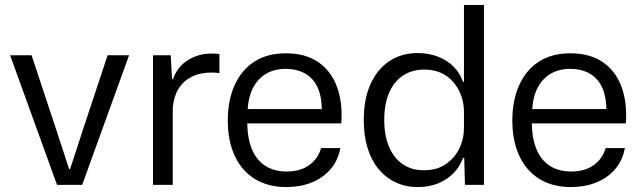

<svg xmlns="http://www.w3.org/2000/svg" viewBox="-20 -749 2595 778"><path d="M211 0 21 -525H108L210 -217L260 -64H264L314 -217L416 -525H503L313 0Z M600 0V-525H672L677 -428H681Q698 -478 741 -505Q784 -532 837 -532Q846 -532 854 -531.5Q862 -531 869 -530V-453Q862 -454 854 -454.5Q846 -455 837 -455Q791 -455 757 -438Q723 -421 703.5 -389.5Q684 -358 680 -313V0Z M1141 9Q1066 9 1012.5 -24Q959 -57 931 -118Q903 -179 903 -260Q903 -343 931 -404.5Q959 -466 1011 -499.5Q1063 -533 1138 -533Q1218 -533 1270 -497Q1322 -461 1345.5 -397Q1369 -333 1363 -249H982Q983 -184 1002.5 -140.5Q1022 -97 1057.5 -75.5Q1093 -54 1141 -54Q1197 -54 1233 -80Q1269 -106 1281 -149H1359Q1350 -99 1319.5 -63.5Q1289 -28 1243 -9.5Q1197 9 1141 9ZM983 -295 974 -307H1293L1284 -293Q1285 -356 1267 -394.5Q1249 -433 1215.5 -451.5Q1182 -470 1138 -470Q1092 -470 1058 -450Q1024 -430 1004.5 -391.5Q985 -353 983 -295Z M1672 9Q1624 9 1583.5 -10Q1543 -29 1514 -64Q1485 -99 1469.5 -149Q1454 -199 1454 -263Q1454 -348 1481.5 -408.5Q1509 -469 1558 -501.5Q1607 -534 1672 -534Q1717 -534 1754.5 -519.5Q1792 -505 1818 -479Q1844 -453 1856 -417H1860V-729H1941V0H1864L1861 -109H1856Q1837 -56 1788.5 -23.5Q1740 9 1672 9ZM1698 -59Q1750 -59 1786 -83.5Q1822 -108 1841 -147Q1860 -186 1860 -231V-295Q1860 -341 1840.5 -380.5Q1821 -420 1785.5 -443.5Q1750 -467 1699 -467Q1649 -467 1612.5 -442.5Q1576 -418 1556.5 -372.5Q1537 -327 1537 -263Q1537 -200 1556.5 -154Q1576 -108 1612 -83.5Q1648 -59 1698 -59Z M2294 9Q2219 9 2165.5 -24Q2112 -57 2084 -118Q2056 -179 2056 -260Q2056 -343 2084 -404.5Q2112 -466 2164 -499.5Q2216 -533 2291 -533Q2371 -533 2423 -497Q2475 -461 2498.5 -397Q2522 -333 2516 -249H2135Q2136 -184 2155.5 -140.5Q2175 -97 2210.5 -75.5Q2246 -54 2294 -54Q2350 -54 2386 -80Q2422 -106 2434 -149H2512Q2503 -99 2472.5 -63.5Q2442 -28 2396 -9.5Q2350 9 2294 9ZM2136 -295 2127 -307H2446L2437 -293Q2438 -356 2420 -394.5Q2402 -433 2368.5 -451.5Q2335 -470 2291 -470Q2245 -470 2211 -450Q2177 -430 2157.5 -391.5Q2138 -353 2136 -295Z"/></svg>

Font: Mona Sans ExtraLight
Style: Regular
Weight: 400
Version: Version 2.000